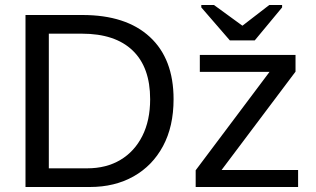

<svg xmlns="http://www.w3.org/2000/svg" viewBox="-20 -748 1262 768"><path d="M674.3 -351.1Q674.3 -242.2 632.1 -163.6Q589.8 -85 514.4 -42.5Q439 0 339.4 0H82V-688H309.6Q484.4 -688 579.3 -600.3Q674.3 -512.7 674.3 -351.1ZM580.6 -351.1Q580.6 -479 510.5 -546.1Q440.4 -613.3 307.6 -613.3H175.3V-74.7H328.6Q405.3 -74.7 461.7 -108.4Q518.1 -142.1 549.3 -204.1Q580.6 -266.1 580.6 -351.1ZM1172.4 -67.9V0H762.7V-66.9L1058.1 -460.4H779.3V-528.3H1162.1V-461.4L866.2 -67.9ZM1108.4 -718.3 999 -586.4H899.4L785.2 -718.3V-728H835.9L949.2 -645.5H950.2L1057.1 -728H1108.4Z"/></svg>

Font: Arimo Nerd Font
Style: Regular
Weight: 400
Designer: Steve Matteson
Foundry: Monotype Imaging Inc.
Version: Version 1.33;Nerd Fonts 3.2.1